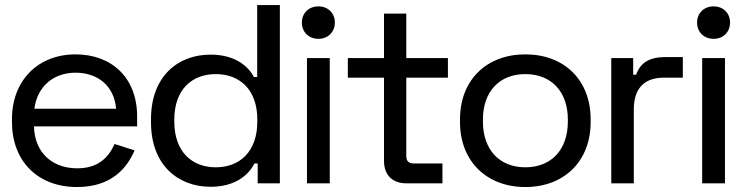

<svg xmlns="http://www.w3.org/2000/svg" viewBox="-20 -720 2920 754"><path d="M282.5 14.5C418.5 14.5 479 -60.5 508.5 -129.5L430 -154.5C406 -101 365 -59 283 -59C188 -59 116 -118 113.5 -223.5H518.5V-263C518.5 -413.5 420 -506.5 276.5 -506.5C129.5 -506.5 27 -404 27 -252.5V-240.5C27 -88.5 127 14.5 282.5 14.5ZM115 -293C126.5 -381.5 191 -434.5 276.5 -434.5C365.5 -434.5 428.5 -381.5 436 -293Z M1079 0V-700H990V-417.5H977C956 -458.5 904.5 -505.5 807 -505.5C676.5 -505.5 573 -418 573 -252.5V-239.5C573 -73.5 677.5 13.5 807 13.5C904.5 13.5 957 -33.5 979 -78H992V0ZM827.5 -63C733.5 -63 664.5 -124.5 664.5 -242.5V-250.5C664.5 -368 733.5 -429 827.5 -429C921.5 -429 990.5 -368 990.5 -250.5V-242.5C990.5 -124.5 921.5 -63 827.5 -63Z M1185.5 0H1275V-492H1185.5ZM1230.5 -567.5C1267.5 -567.5 1295 -593.5 1295 -631.5C1295 -669 1267.5 -695 1230.5 -695C1193 -695 1165.5 -669 1165.5 -631.5C1165.5 -593.5 1193 -567.5 1230.5 -567.5Z M1576.5 0H1717.5V-78H1605.5C1584 -78 1575.5 -88 1575.5 -108V-415H1739V-492H1575.5V-666.5H1488V-492H1346V-415H1488V-88C1488 -33.5 1520 0 1576.5 0Z M2043 14.5C2195 14.5 2299.5 -86.5 2299.5 -240.5V-251.5C2299.5 -406.5 2195 -506.5 2043 -506.5C1891.5 -506.5 1786.5 -406.5 1786.5 -251.5V-240.5C1786.5 -86.5 1891.5 14.5 2043 14.5ZM2043 -63C1941 -63 1876.5 -132.5 1876.5 -242.5V-250.5C1876.5 -360 1941 -429 2043 -429C2145.5 -429 2210 -360 2210 -250.5V-242.5C2210 -132.5 2145.5 -63 2043 -63Z M2380.5 0H2469V-290.5C2469 -376 2513.5 -415 2587 -415H2661.5V-496H2594.5C2530 -496 2495 -474 2478 -426.5H2466.5V-492H2380.5Z M2737.5 0H2827V-492H2737.5ZM2782.5 -567.5C2819.5 -567.5 2847 -593.5 2847 -631.5C2847 -669 2819.5 -695 2782.5 -695C2745 -695 2717.5 -669 2717.5 -631.5C2717.5 -593.5 2745 -567.5 2782.5 -567.5Z"/></svg>

Font: MCL Standard
Style: Regular
Weight: 400
Designer: Květoslav Bartoš
Foundry: Florian Karsten
Version: Version 1.001;Glyphs 3.2.3 (3260)